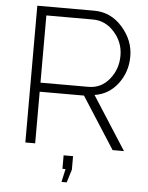

<svg xmlns="http://www.w3.org/2000/svg" viewBox="-60 -758 768 993"><g transform="rotate(5 324.5 -261.5)"><path d="M324 187H297L312 119H296V49H345V119ZM144 0H93V-710H388Q475 -710 535 -642Q595 -574 595 -490Q595 -410 548.5 -348.5Q502 -287 428 -276L605 0H546L374 -268H144ZM144 -664V-315H393Q459 -315 501.5 -367.5Q544 -420 544 -490Q544 -559 497.5 -611.5Q451 -664 386 -664Z"/></g></svg>

Font: Raleway
Style: Light
Weight: 300
Designer: Matt McInerney, Pablo Impallari, Rodrigo Fuenzalida
Foundry: Matt McInerney, Pablo Impallari, Rodrigo Fuenzalida
Version: Version 3.000